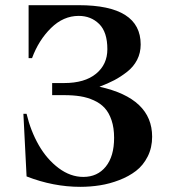

<svg xmlns="http://www.w3.org/2000/svg" viewBox="-20 -705 654 737"><path d="M103 -481.9H89.8V-685.1H282.2Q520 -685.1 520 -534.2Q520 -502 506.3 -475.3Q492.7 -448.7 468 -429.4Q443.4 -410.2 418.7 -397.2Q394 -384.3 361.8 -372.1Q564 -327.6 564 -180.2Q564 -138.2 546.9 -104.2Q529.8 -70.3 502.2 -49.1Q474.6 -27.8 437.7 -13.7Q400.9 0.5 363.8 6.3Q326.7 12.2 288.1 12.2Q184.6 12.2 82 -27.8L69.8 -268.1H82Q97.7 -202.1 128.9 -147.7Q160.2 -93.3 205.3 -59.6Q250.5 -25.9 299.8 -25.9Q354 -25.9 386 -65.4Q418 -105 418 -175.8Q418 -214.4 408.2 -243.4Q398.4 -272.5 381.8 -290.5Q365.2 -308.6 340.3 -319.8Q315.4 -331.1 288.1 -335.4Q260.7 -339.8 226.1 -339.8H180.2V-386.2H226.1Q305.2 -386.2 348.6 -421.9Q392.1 -457.5 392.1 -516.1Q392.1 -582 360.6 -613Q329.1 -644 282.2 -644Q223.1 -644 175.8 -597.4Q128.4 -550.8 103 -481.9Z"/></svg>

Font: Bluu Next
Style: Bold
Weight: 700
Designer: Jean-Baptiste Morizot, Igor Stepanchenko (Cyrillic)
Foundry: Igor Stepanchenko
Version: Version 1.005